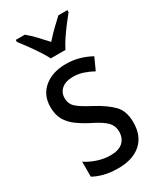

<svg xmlns="http://www.w3.org/2000/svg" viewBox="-196 -837 773 917"><g transform="rotate(-30 190.5 -378.0)"><path d="M345 -145Q345 -70 299.5 -30Q254 10 175 10Q131 10 97.5 1.5Q64 -7 39 -21V-104Q63 -87 99.5 -74.5Q136 -62 173 -62Q218 -62 241 -83Q264 -104 264 -141Q264 -172 243 -194Q222 -216 167 -243Q128 -263 99 -284.5Q70 -306 54 -334.5Q38 -363 38 -405Q38 -471 84 -509Q130 -547 204 -547Q242 -547 276 -537.5Q310 -528 341 -511L311 -445Q286 -459 259 -468Q232 -477 203 -477Q163 -477 140.5 -458Q118 -439 118 -408Q118 -376 140.5 -356Q163 -336 219 -307Q277 -276 311 -242Q345 -208 345 -145ZM156 -606Q139 -639 110 -680.5Q81 -722 55 -755V-766H105Q126 -749 150 -724Q174 -699 197 -673Q223 -702 243.5 -722Q264 -742 290 -766H340V-755Q324 -735 304 -709Q284 -683 266 -656Q248 -629 237 -606Z"/></g></svg>

Font: Noto Sans Hebrew Condensed
Style: Regular
Weight: 400
Width: 3
Designer: Monotype Design Team
Foundry: Monotype Imaging Inc.
Version: Version 2.004; ttfautohint (v1.8.4.7-5d5b)